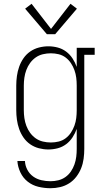

<svg xmlns="http://www.w3.org/2000/svg" viewBox="-20 -783 540 1016"><path d="M247 213Q215 213 183.5 205.5Q152 198 127 178.5Q102 159 88 129.5Q74 100 72 69H112Q113 93 124.5 115Q136 137 155.5 151Q175 165 199 170.5Q223 176 247 176Q268 176 288.5 171Q309 166 326 154Q343 142 355 124.5Q367 107 374 87Q381 67 383.5 46.5Q386 26 386 5V-101Q378 -78 364 -56.5Q350 -35 330 -20Q310 -5 285.5 1.5Q261 8 236 8Q211 8 186 1.5Q161 -5 140 -19.5Q119 -34 104.5 -55Q90 -76 81.5 -100Q73 -124 69.5 -149.5Q66 -175 66 -200V-330Q66 -355 69.5 -380.5Q73 -406 81.5 -430Q90 -454 104.5 -475Q119 -496 140 -510.5Q161 -525 186 -531.5Q211 -538 236 -538Q261 -538 285.5 -531.5Q310 -525 330 -510Q350 -495 364 -473.5Q378 -452 386 -429V-530H481V-493H426V5Q426 31 422.5 57Q419 83 409.5 107Q400 131 384 152Q368 173 346 187Q324 201 298.5 207Q273 213 247 213ZM249 -29Q270 -29 290.5 -34Q311 -39 327.5 -51.5Q344 -64 355.5 -81.5Q367 -99 374 -118.5Q381 -138 383.5 -158.5Q386 -179 386 -200V-330Q386 -351 383.5 -371.5Q381 -392 374 -411.5Q367 -431 355.5 -448.5Q344 -466 327.5 -478.5Q311 -491 290.5 -496Q270 -501 249 -501Q228 -501 207 -496Q186 -491 169 -479Q152 -467 139.5 -450Q127 -433 119.5 -413Q112 -393 109 -372Q106 -351 106 -330V-200Q106 -179 109 -158Q112 -137 119.5 -117Q127 -97 139.5 -80Q152 -63 169 -51Q186 -39 207 -34Q228 -29 249 -29ZM228 -602 113 -737 147 -763 250 -630 353 -763 387 -737 272 -602Z"/></svg>

Font: Iosevka Slab Extralight
Style: Regular
Weight: 200
Monospace: yes
Designer: Belleve Invis
Foundry: Belleve Invis
Version: Version 11.1.1; ttfautohint (v1.8.3)